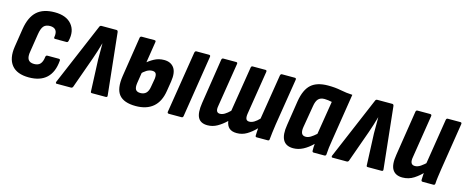

<svg xmlns="http://www.w3.org/2000/svg" viewBox="-34 -950 3407 1406"><g transform="rotate(15 1670.0 -247.0)"><path d="M192 8Q101 8 61 -42Q21 -92 35 -183L57 -324Q72 -416 119.5 -459Q167 -502 254 -502Q341 -502 382.5 -453Q424 -404 405 -326Q402 -314 393 -314H307Q294 -314 297 -326Q303 -362 289.5 -379Q276 -396 246 -396Q214 -396 198 -377.5Q182 -359 175 -314L154 -180Q146 -137 158.5 -117Q171 -97 204 -97Q235 -97 250.5 -114.5Q266 -132 270 -168Q272 -181 283 -181H369Q382 -181 380 -168Q373 -81 325.5 -36.5Q278 8 192 8Z M401 0Q392 0 395 -13L594 -482Q598 -494 609 -494H723Q733 -494 735 -481L785 -13Q787 0 773 0H669Q659 0 659 -9L649 -250Q649 -279 649 -308.5Q649 -338 649 -371H648Q639 -338 629.5 -308.5Q620 -279 610 -250L524 -9Q519 0 510 0Z M1002 8Q912 8 875.5 -36.5Q839 -81 854 -180L901 -482Q903 -494 915 -494H1011Q1023 -494 1021 -482L970 -158Q965 -124 974.5 -108.5Q984 -93 1011 -93Q1038 -93 1054 -109Q1070 -125 1075 -158L1086 -221Q1089 -248 1082 -260.5Q1075 -273 1054 -273Q1032 -273 1011 -260Q990 -247 971 -226L983 -311Q1009 -335 1043 -353.5Q1077 -372 1118 -372Q1168 -372 1193 -338Q1218 -304 1207 -233L1195 -158Q1182 -75 1133 -33.5Q1084 8 1002 8ZM1253 0Q1240 0 1241 -12L1316 -481Q1319 -494 1329 -494H1424Q1437 -494 1435 -481L1361 -12Q1359 0 1348 0Z M1546 8Q1494 8 1474.5 -27.5Q1455 -63 1467 -140L1520 -482Q1522 -494 1533 -494H1630Q1642 -494 1640 -482L1587 -150Q1582 -123 1588.5 -110Q1595 -97 1613 -97Q1630 -97 1648.5 -108Q1667 -119 1688 -140L1743 -482Q1745 -494 1755 -494H1853Q1863 -494 1862 -482L1809 -150Q1805 -123 1811 -110Q1817 -97 1835 -97Q1853 -97 1871.5 -108Q1890 -119 1910 -140L1965 -482Q1968 -494 1977 -494H2075Q2086 -494 2085 -482L2028 -126Q2023 -92 2019.5 -63.5Q2016 -35 2014 -13Q2014 0 2002 0H1918Q1908 0 1908 -10Q1908 -22 1909 -37Q1910 -52 1911 -67Q1878 -33 1843.5 -12.5Q1809 8 1768 8Q1731 8 1711 -9.5Q1691 -27 1686 -62Q1654 -31 1619.5 -11.5Q1585 8 1546 8Z M2196 8Q2140 8 2118.5 -31Q2097 -70 2110 -147L2139 -334Q2154 -424 2198 -463Q2242 -502 2326 -502Q2380 -502 2424 -493Q2468 -484 2514 -482L2458 -127Q2452 -92 2448.5 -63.5Q2445 -35 2444 -12Q2443 0 2431 0H2350Q2339 0 2339 -12Q2338 -24 2339 -37.5Q2340 -51 2341 -64Q2307 -30 2270.5 -11Q2234 8 2196 8ZM2263 -97Q2281 -97 2300 -108.5Q2319 -120 2341 -140L2382 -393Q2368 -396 2353.5 -398Q2339 -400 2326 -400Q2295 -400 2279 -383Q2263 -366 2257 -327L2229 -161Q2224 -130 2232 -113.5Q2240 -97 2263 -97Z M2492 0Q2483 0 2486 -13L2685 -482Q2689 -494 2700 -494H2814Q2824 -494 2826 -481L2876 -13Q2878 0 2864 0H2760Q2750 0 2750 -9L2740 -250Q2740 -279 2740 -308.5Q2740 -338 2740 -371H2739Q2730 -338 2720.5 -308.5Q2711 -279 2701 -250L2615 -9Q2610 0 2601 0Z M3024 8Q2971 8 2948.5 -28Q2926 -64 2939 -142L2992 -481Q2994 -494 3005 -494H3100Q3114 -494 3112 -481L3061 -159Q3055 -127 3062.5 -112Q3070 -97 3091 -97Q3112 -97 3134 -112Q3156 -127 3182 -152L3184 -81Q3149 -42 3110 -17Q3071 8 3024 8ZM3177 0Q3165 0 3165 -12Q3165 -30 3167 -52.5Q3169 -75 3171 -94L3166 -129L3222 -481Q3224 -494 3235 -494H3330Q3342 -494 3340 -481L3284 -126Q3279 -92 3275 -63.5Q3271 -35 3270 -12Q3269 0 3258 0Z"/></g></svg>

Font: Sofia Sans Condensed ExtraBold
Style: Italic
Weight: 800
Italic angle: -9°
Version: Version 4.100